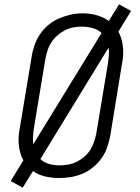

<svg xmlns="http://www.w3.org/2000/svg" viewBox="-20 -807 640 879"><path d="M84 52 29 22 87 -73Q78 -89 73 -107Q68 -125 66 -144.5Q64 -164 65.5 -183.5Q67 -203 71 -223L125 -548Q129 -575 138.5 -601.5Q148 -628 164 -651.5Q180 -675 202.5 -693.5Q225 -712 251 -723Q277 -734 304 -740Q331 -746 358 -746Q391 -746 422 -737.5Q453 -729 478 -711L525 -787L580 -757L522 -662Q531 -646 536 -628Q541 -610 543 -590.5Q545 -571 543.5 -551.5Q542 -532 538 -512L485 -187Q480 -160 471 -133.5Q462 -107 445.5 -83.5Q429 -60 406.5 -41.5Q384 -23 358 -12Q332 -1 305 3.5Q278 8 251 8Q219 8 187.5 1Q156 -6 131 -24ZM132 -146 445 -656Q428 -672 404 -678.5Q380 -685 355 -685Q335 -685 315.5 -681.5Q296 -678 277.5 -668.5Q259 -659 243 -645Q227 -631 215.5 -613.5Q204 -596 198 -577Q192 -558 188 -539L134 -213Q132 -196 131 -179.5Q130 -163 132 -146ZM252 -50Q272 -50 292 -53.5Q312 -57 330.5 -66Q349 -75 365.5 -89Q382 -103 393 -120.5Q404 -138 410.5 -157.5Q417 -177 421 -196L475 -522Q477 -539 478.5 -555.5Q480 -572 477 -589L165 -79Q181 -63 204.5 -56.5Q228 -50 252 -50Z"/></svg>

Font: Iosevka Etoile Light Oblique
Style: Regular
Weight: 300
Italic angle: -9°
Designer: Belleve Invis
Foundry: Belleve Invis
Version: Version 15.5.2; ttfautohint (v1.8.4)